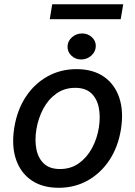

<svg xmlns="http://www.w3.org/2000/svg" viewBox="-20 -881 642 912"><path d="M258.9 11Q180.8 11 128.9 -24.9Q77.1 -60.7 55.6 -125Q34.1 -189.3 47.9 -274.9Q61.4 -358.7 102.6 -421.2Q143.8 -483.7 205.8 -518.1Q267.8 -552.6 343.4 -552.6Q421.5 -552.6 473.4 -516.7Q525.2 -480.8 546.7 -416.4Q568.2 -351.9 554.3 -265.6Q540.8 -182.5 499.5 -120.2Q458.1 -57.9 396.3 -23.4Q334.5 11 258.9 11ZM264.9 -78.1Q316.1 -78.1 354.2 -105.1Q392.4 -132.1 416.7 -176.8Q441.1 -221.6 449.6 -274.9Q457.7 -326.3 449.4 -369.1Q441.1 -411.9 413.7 -437.9Q386.4 -463.8 337.4 -463.8Q286.2 -463.8 247.9 -436.6Q209.5 -409.4 185.5 -364.5Q161.6 -319.6 152.7 -266Q144.5 -214.8 152.9 -172.2Q161.2 -129.6 188.6 -103.9Q215.9 -78.1 264.9 -78.1ZM365.4 -598.5Q338.1 -598.5 319.1 -616.7Q300.1 -634.9 300.8 -660.5Q301.5 -686 321.9 -704Q342.3 -722.1 369.7 -722.1Q397.4 -722.1 416.7 -704Q436.1 -686 435 -660.5Q433.9 -634.9 413.5 -616.7Q393.1 -598.5 365.4 -598.5ZM565.3 -860.7 553.3 -789.7H216.3L228 -860.7Z"/></svg>

Font: Inter UI Medium
Style: Italic
Weight: 500
Italic angle: 9.39999°
Designer: Rasmus Andersson
Foundry: rsms
Version: 3.2;8d6f07862